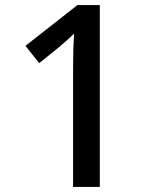

<svg xmlns="http://www.w3.org/2000/svg" viewBox="-20 -734 612 754"><path d="M372 0H267V-474Q267 -512 268 -542.5Q269 -573 271 -602Q258 -589 244 -577Q230 -565 212 -549L134 -486L80 -554L284 -714H372Z"/></svg>

Font: Noto Sans Tangsa Medium
Style: Regular
Weight: 500
Version: Version 1.504